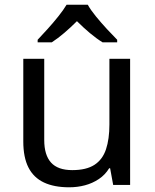

<svg xmlns="http://www.w3.org/2000/svg" viewBox="-20 -786 658 816"><path d="M533 -536V0H461L448 -71H444Q427 -43 400 -25Q373 -7 341 1.5Q309 10 274 10Q210 10 166.5 -10.5Q123 -31 101 -74Q79 -117 79 -185V-536H168V-191Q168 -127 197 -95Q226 -63 287 -63Q347 -63 381.5 -85.5Q416 -108 430.5 -151.5Q445 -195 445 -257V-536ZM353 -766Q365 -744 387.5 -716.5Q410 -689 434.5 -662.5Q459 -636 478 -617V-606H416Q390 -622 362 -645.5Q334 -669 307 -696Q280 -669 253 -646Q226 -623 200 -606H140V-617Q159 -637 182.5 -663Q206 -689 228 -716.5Q250 -744 263 -766Z"/></svg>

Font: Noto Sans Ambassadori
Style: Regular
Weight: 400
Designer: Monotype Design Team
Foundry: Monotype Imaging Inc.
Version: Version 2.013